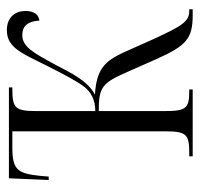

<svg xmlns="http://www.w3.org/2000/svg" viewBox="-31 -551 582 560"><g transform="rotate(-90 260.0 -271.0)"><path d="M84 0H279V-10H276C224 -10 216 -18 216 -83V-274C286 -274 298 -264 330 -191L368 -105C407 -18 428 0 496 0H513V-10H508C477 -10 464 -32 427 -112L386 -204C362 -254 340 -281 264 -285C303 -306 324 -348 352 -402C386 -464 403 -497 438 -497C463 -497 478 -482 480 -447C496 -449 508 -461 508 -488C508 -517 490 -542 452 -542C400 -542 384 -496 349 -427C323 -375 302 -335 285 -314C272 -298 250 -284 216 -284V-453C216 -518 224 -526 281 -526H285V-536H20L15 -420H25L27 -444C34 -509 43 -526 109 -526H157V-83C157 -18 149 -10 93 -10H84Z"/></g></svg>

Font: Noto Serif Display ExtraCondensed Light
Style: Regular
Weight: 300
Width: 2
Designer: Monotype Design Team
Foundry: Monotype Imaging Inc.
Version: Version 2.009